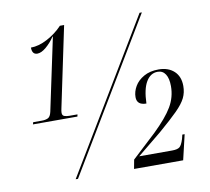

<svg xmlns="http://www.w3.org/2000/svg" viewBox="-79 -808 979 897"><g transform="rotate(-10 410.0 -359.5)"><path d="M57 -287 60 -297H102Q118 -297 130 -302.5Q142 -308 147 -331L220 -675H218Q200 -648 177 -628.5Q154 -609 135 -609Q110 -609 110 -642Q147 -642 188.5 -664Q230 -686 261 -719H281L201 -338Q198 -325 198 -317Q198 -304 208 -300.5Q218 -297 232 -297H270L268 -287ZM209 0 638 -714H649L220 0ZM486 0 494 -43 608 -149Q670 -209 696.5 -254Q723 -299 723 -351Q723 -388 710 -408Q697 -428 673 -428Q639 -428 618.5 -393.5Q598 -359 596 -291Q551 -291 551 -329Q551 -355 565.5 -380Q580 -405 609 -421.5Q638 -438 679 -438Q725 -438 752.5 -412.5Q780 -387 780 -342Q780 -311 767.5 -285.5Q755 -260 723.5 -228.5Q692 -197 635 -148L520 -54H676Q701 -54 711.5 -62Q722 -70 731 -99L736 -119H747L719 0Z"/></g></svg>

Font: Noto Serif Display ExtraCondensed
Style: Italic
Weight: 400
Width: 2
Italic angle: -12°
Designer: Monotype Design Team
Foundry: Monotype Imaging Inc.
Version: Version 2.009